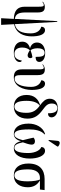

<svg xmlns="http://www.w3.org/2000/svg" viewBox="1143 -1987 1079 3405"><g transform="rotate(90 1682.5 -284.5)"><path d="M303 235H421L409 4C573 -28 625 -167 625 -309C625 -437 595 -544 514 -544C478 -544 454 -520 454 -476C506 -465 572 -413 572 -292C572 -136 529 -29 408 -8L368 -760H355L315 -8C234 -20 201 -71 201 -194V-412C201 -497 179 -540 102 -540C65 -540 34 -525 10 -505L15 -496C37 -515 56 -522 68 -522C94 -521 99 -496 99 -431V-184C99 -53 172 5 315 10Z M909 10C1029 10 1080 -42 1080 -94C1080 -112 1073 -127 1054 -132C1038 -29 991 -1 933 -1C855 -1 823 -65 823 -139C823 -209 847 -249 871 -274C910 -248 940 -235 963 -235C991 -235 1011 -254 1011 -280C1011 -300 1003 -313 993 -320C961 -316 920 -305 872 -287C856 -302 836 -348 836 -407C836 -499 868 -536 915 -536C972 -536 990 -495 989 -377C1056 -377 1078 -403 1078 -444C1078 -491 1037 -546 920 -546C811 -546 734 -493 734 -402C734 -339 772 -296 832 -279V-276C767 -257 719 -216 719 -139C719 -54 782 10 909 10Z M1351 10C1504 10 1575 -148 1575 -309C1575 -437 1545 -544 1464 -544C1428 -544 1404 -520 1404 -476C1456 -465 1521 -413 1521 -297C1521 -118 1465 -4 1377 -4C1316 -4 1312 -43 1312 -145V-412C1312 -497 1290 -540 1213 -540C1176 -540 1145 -525 1121 -505L1126 -496C1148 -515 1167 -522 1179 -522C1205 -521 1210 -496 1210 -431V-135C1210 -39 1249 10 1351 10Z M1869 10C1993 10 2084 -75 2084 -232C2084 -362 2023 -431 1931 -500C1848 -561 1816 -593 1816 -664C1816 -728 1846 -761 1896 -761C1964 -761 1989 -705 1989 -596C2033 -596 2061 -617 2061 -660C2061 -712 2013 -770 1901 -770C1800 -770 1731 -718 1731 -627C1731 -546 1785 -504 1846 -456C1742 -428 1664 -355 1664 -216C1664 -71 1749 10 1869 10ZM1870 0C1808 0 1768 -61 1768 -213C1768 -345 1805 -414 1853 -451C1932 -394 1981 -333 1981 -215C1981 -69 1938 1 1870 0Z M2474 -605 2579 -763V-775C2536 -812 2483 -819 2478 -766L2462 -610ZM2357 10C2414 10 2463 -32 2484 -118C2505 -32 2543 10 2614 10C2722 10 2792 -102 2792 -272C2792 -401 2751 -544 2653 -544C2616 -544 2588 -522 2588 -476C2636 -463 2694 -378 2694 -246C2694 -64 2652 0 2603 0C2550 0 2524 -49 2504 -151C2521 -200 2540 -253 2544 -293C2550 -340 2526 -365 2485 -365C2466 -365 2439 -357 2421 -340C2430 -290 2447 -230 2466 -150C2441 -43 2406 0 2366 0C2311 0 2275 -52 2275 -259C2275 -367 2293 -476 2364 -535L2357 -545C2233 -507 2172 -380 2172 -252C2172 -74 2249 10 2357 10Z M3088 10C3235 10 3301 -100 3301 -239C3301 -343 3254 -410 3179 -453H3341L3351 -536H3154C2993 -536 2880 -450 2880 -248C2880 -89 2955 10 3088 10ZM3090 0C3014 0 2984 -78 2984 -243C2984 -404 3056 -453 3132 -453H3164C3180 -421 3196 -341 3196 -236C3196 -71 3160 0 3090 0Z"/></g></svg>

Font: Noto Serif Display Condensed Medium
Style: Regular
Weight: 500
Width: 3
Designer: Monotype Design Team
Foundry: Monotype Imaging Inc.
Version: Version 2.009